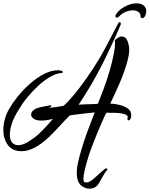

<svg xmlns="http://www.w3.org/2000/svg" viewBox="-41 -900 898 1153"><path d="M496 233Q483 233 470 228Q457 223 445 213Q432 201 426 182.5Q420 164 420 142Q420 110 428 74Q436 38 446.5 3.5Q457 -31 465 -56Q472 -77 483 -107.5Q494 -138 506.5 -170Q519 -202 528 -225Q516 -224 493.5 -221.5Q471 -219 446 -216Q421 -213 401.5 -210.5Q382 -208 377 -206Q367 -196 354 -182.5Q341 -169 327 -154Q308 -133 288 -112Q268 -91 250 -74Q161 8 89 8Q33 8 6 -29.5Q-21 -67 -21 -120Q-21 -151 -12 -184.5Q-3 -218 16 -249Q36 -284 68.5 -324Q101 -364 141 -399Q181 -434 224 -456Q267 -478 307 -478Q318 -478 328.5 -475Q339 -472 334 -462L317 -460Q292 -457 258 -437Q225 -418 191.5 -387.5Q158 -357 126 -319Q110 -300 96.5 -280.5Q83 -261 71 -241Q18 -157 18 -89Q18 -60 32 -44Q46 -28 69 -28Q93 -28 122 -45Q166 -71 193 -96.5Q220 -122 245 -150Q252 -158 260 -167Q268 -176 277 -186L254 -181Q241 -178 229.5 -177Q218 -176 208 -176Q177 -176 161.5 -187Q146 -198 146 -211Q146 -234 177 -249Q188 -253 199 -255.5Q210 -258 220 -260L256 -267Q257 -267 257.5 -267.5Q258 -268 259 -268Q266 -268 266 -262Q266 -255 259 -255Q255 -254 248 -251Q269 -253 299 -257.5Q329 -262 342 -265Q387 -308 433 -368Q479 -428 520.5 -492Q562 -556 591 -611L626 -678L668 -758Q672 -767 677 -767Q682 -767 684 -761.5Q686 -756 683 -750Q634 -635 573 -513.5Q512 -392 431 -271Q436 -272 443.5 -272Q451 -272 458 -273Q499 -274 520 -275Q541 -276 547 -277Q563 -316 582 -367.5Q601 -419 617 -473.5Q633 -528 642.5 -577Q652 -626 649 -660Q653 -662 657.5 -665.5Q662 -669 667 -673Q678 -681 688 -681Q714 -681 724.5 -654.5Q735 -628 735 -600Q735 -575 726 -540Q717 -505 703.5 -467Q690 -429 674 -393Q650 -338 631 -299Q628 -293 625.5 -287.5Q623 -282 621 -278Q648 -277 677 -270Q706 -263 726.5 -248.5Q747 -234 747 -208Q747 -192 742 -184.5Q737 -177 732 -177Q728 -177 725.5 -181Q723 -185 725 -192Q728 -197 725 -202Q718 -213 696 -217.5Q674 -222 647 -222.5Q620 -223 598 -223Q589 -207 573.5 -172Q558 -137 541 -95.5Q524 -54 510 -17Q496 20 490 41Q460 138 460 174Q460 193 469 195Q489 199 510 182.5Q531 166 553 145Q563 137 572 128.5Q581 120 590 113Q596 111 597 111Q602 111 603.5 115Q605 119 600 124L599 125Q594 130 585.5 143.5Q577 157 569.5 171Q562 185 558 192Q538 233 496 233ZM813 -791Q803 -791 803 -803Q803 -820 789.5 -829Q776 -838 756 -838Q737 -838 714.5 -829Q692 -820 675 -802Q668 -794 661 -794Q656 -794 653.5 -798.5Q651 -803 653 -809Q663 -828 683.5 -844Q704 -860 729.5 -870Q755 -880 778 -880Q808 -880 824 -865Q840 -850 837 -827Q836 -816 831 -805Q824 -791 813 -791Z"/></svg>

Font: Birthstone Bounce Medium
Style: Regular
Weight: 500
Designer: Robert E. Leuschke
Foundry: Rob Leuschke
Version: Version 1.010; ttfautohint (v1.8.3)